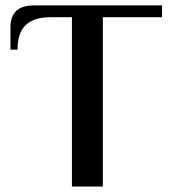

<svg xmlns="http://www.w3.org/2000/svg" viewBox="-20 -680 618 700"><path d="M242.2 0V-617.2H163.1Q104.5 -617.2 74.2 -589.1Q43.9 -561 43.9 -499H18.1V-580.1Q18.1 -660.2 103 -660.2H570.8V-617.2H355V0Z"/></svg>

Font: El Messiri SemiBold
Style: Regular
Weight: 600
Designer: Mohamed Gaber
Foundry: Kief Type Foundry
Version: Version 2.007;PS 002.007;hotconv 1.0.88;makeotf.lib2.5.64775